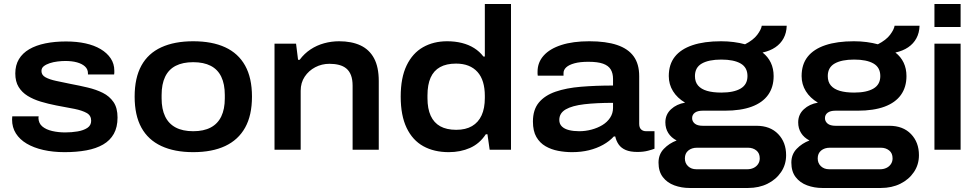

<svg xmlns="http://www.w3.org/2000/svg" viewBox="-20 -744 4861 954"><path d="M301 12Q243 12 195 1Q147 -10 112.5 -30.5Q78 -51 59 -81Q40 -111 40 -150Q40 -155 40.5 -159Q41 -163 41 -166H172Q172 -164 171.5 -161.5Q171 -159 171 -157Q172 -131 190.5 -115.5Q209 -100 239.5 -93Q270 -86 304 -86Q336 -86 365.5 -91Q395 -96 414 -108.5Q433 -121 433 -144Q433 -170 411 -182.5Q389 -195 350 -203Q311 -211 260 -220Q219 -228 182.5 -239Q146 -250 117.5 -267.5Q89 -285 72.5 -312Q56 -339 56 -379Q56 -420 74 -450Q92 -480 125.5 -499.5Q159 -519 205.5 -528.5Q252 -538 308 -538Q361 -538 404.5 -528.5Q448 -519 480 -500Q512 -481 530 -454Q548 -427 548 -393Q548 -387 548 -382Q548 -377 547 -374H417V-380Q417 -400 402.5 -413.5Q388 -427 363 -434Q338 -441 305 -441Q287 -441 266 -438.5Q245 -436 227 -430Q209 -424 197.5 -415Q186 -406 186 -391Q186 -371 206 -360Q226 -349 259 -342Q292 -335 331 -327Q374 -319 416 -309Q458 -299 491 -282.5Q524 -266 544 -237Q564 -208 564 -160Q564 -112 545.5 -79Q527 -46 492.5 -26Q458 -6 409.5 3Q361 12 301 12Z M940 12Q847 12 781.5 -18.5Q716 -49 682.5 -110Q649 -171 649 -264Q649 -357 682.5 -418Q716 -479 781.5 -509Q847 -539 940 -539Q1034 -539 1099 -509Q1164 -479 1198 -418Q1232 -357 1232 -264Q1232 -171 1198 -110Q1164 -49 1099 -18.5Q1034 12 940 12ZM940 -92Q992 -92 1027 -110.5Q1062 -129 1079.5 -165.5Q1097 -202 1097 -255V-272Q1097 -326 1079.5 -362.5Q1062 -399 1027 -417Q992 -435 940 -435Q888 -435 853 -417Q818 -399 800.5 -362.5Q783 -326 783 -272V-255Q783 -202 800.5 -165.5Q818 -129 853 -110.5Q888 -92 940 -92Z M1344 0V-527H1451L1461 -447H1469Q1492 -478 1523 -498.5Q1554 -519 1590.5 -529Q1627 -539 1665 -539Q1727 -539 1771 -518.5Q1815 -498 1838.5 -454.5Q1862 -411 1862 -341V0H1732V-318Q1732 -349 1724 -370Q1716 -391 1701 -403.5Q1686 -416 1664.5 -421.5Q1643 -427 1617 -427Q1579 -427 1546.5 -410Q1514 -393 1494 -363Q1474 -333 1474 -293V0Z M2210 12Q2137 12 2083.5 -17.5Q2030 -47 2000.5 -108.5Q1971 -170 1971 -264Q1971 -358 2000.5 -419Q2030 -480 2082 -509.5Q2134 -539 2202 -539Q2241 -539 2275 -530.5Q2309 -522 2336 -505Q2363 -488 2382 -463H2389V-724H2519V0H2413L2402 -77H2394Q2363 -30 2315.5 -9Q2268 12 2210 12ZM2247 -99Q2294 -99 2325.5 -117.5Q2357 -136 2373 -171Q2389 -206 2389 -257V-268Q2389 -306 2380 -336Q2371 -366 2352.5 -386.5Q2334 -407 2307.5 -417.5Q2281 -428 2246 -428Q2198 -428 2166.5 -410.5Q2135 -393 2119.5 -358Q2104 -323 2104 -270V-256Q2104 -204 2120 -169Q2136 -134 2167.5 -116.5Q2199 -99 2247 -99Z M2822 12Q2788 12 2753.5 5.5Q2719 -1 2690.5 -17.5Q2662 -34 2645 -63.5Q2628 -93 2628 -140Q2628 -199 2657.5 -234.5Q2687 -270 2740.5 -288.5Q2794 -307 2867 -313Q2940 -319 3026 -319V-352Q3026 -380 3014.5 -399Q3003 -418 2976.5 -427.5Q2950 -437 2903 -437Q2862 -437 2834.5 -429.5Q2807 -422 2793.5 -409.5Q2780 -397 2780 -381V-368H2652Q2651 -373 2651 -377.5Q2651 -382 2651 -388Q2651 -434 2681.5 -468Q2712 -502 2769.5 -520.5Q2827 -539 2908 -539Q2991 -539 3046 -520.5Q3101 -502 3128.5 -464Q3156 -426 3156 -366V-129Q3156 -110 3165.5 -101Q3175 -92 3191 -92H3232V-5Q3222 -1 3199.5 5Q3177 11 3147 11Q3112 11 3089.5 1.5Q3067 -8 3054.5 -25.5Q3042 -43 3037 -66H3030Q3008 -42 2976.5 -24.5Q2945 -7 2906.5 2.5Q2868 12 2822 12ZM2858 -92Q2889 -92 2919 -100Q2949 -108 2973 -122.5Q2997 -137 3011.5 -159Q3026 -181 3026 -208V-233Q2943 -233 2883 -226Q2823 -219 2791 -200.5Q2759 -182 2759 -148Q2759 -128 2772 -115.5Q2785 -103 2807.5 -97.5Q2830 -92 2858 -92Z M3406 190Q3366 190 3330.5 177Q3295 164 3273.5 136Q3252 108 3252 64Q3252 23 3278.5 -4.5Q3305 -32 3342 -46Q3315 -60 3300.5 -83Q3286 -106 3286 -136Q3286 -175 3314 -201Q3342 -227 3384 -234Q3345 -257 3324 -291Q3303 -325 3303 -366Q3303 -424 3333 -462Q3363 -500 3421 -519.5Q3479 -539 3563 -539Q3596 -539 3626 -535Q3656 -531 3682 -524Q3723 -545 3742.5 -571Q3762 -597 3765 -616H3889Q3888 -581 3873.5 -554Q3859 -527 3832.5 -509Q3806 -491 3769 -483Q3796 -462 3810 -432.5Q3824 -403 3824 -366Q3824 -311 3796.5 -272.5Q3769 -234 3715 -214Q3661 -194 3581 -194H3471Q3446 -194 3432.5 -184Q3419 -174 3419 -157Q3419 -141 3432 -130Q3445 -119 3472 -119H3739Q3807 -119 3846.5 -78Q3886 -37 3886 27Q3886 74 3861 111Q3836 148 3793.5 169Q3751 190 3697 190ZM3440 97H3693Q3710 97 3724 90.5Q3738 84 3746.5 71.5Q3755 59 3755 43Q3755 17 3738 3.5Q3721 -10 3697 -10H3443Q3417 -10 3400 4Q3383 18 3383 43Q3383 67 3399 82Q3415 97 3440 97ZM3564 -284Q3626 -284 3660 -304Q3694 -324 3694 -366Q3694 -409 3660 -428.5Q3626 -448 3564 -448Q3502 -448 3467.5 -428.5Q3433 -409 3433 -366Q3433 -337 3448.5 -319Q3464 -301 3493 -292.5Q3522 -284 3564 -284Z M4066 190Q4026 190 3990.5 177Q3955 164 3933.5 136Q3912 108 3912 64Q3912 23 3938.5 -4.5Q3965 -32 4002 -46Q3975 -60 3960.5 -83Q3946 -106 3946 -136Q3946 -175 3974 -201Q4002 -227 4044 -234Q4005 -257 3984 -291Q3963 -325 3963 -366Q3963 -424 3993 -462Q4023 -500 4081 -519.5Q4139 -539 4223 -539Q4256 -539 4286 -535Q4316 -531 4342 -524Q4383 -545 4402.5 -571Q4422 -597 4425 -616H4549Q4548 -581 4533.5 -554Q4519 -527 4492.5 -509Q4466 -491 4429 -483Q4456 -462 4470 -432.5Q4484 -403 4484 -366Q4484 -311 4456.5 -272.5Q4429 -234 4375 -214Q4321 -194 4241 -194H4131Q4106 -194 4092.5 -184Q4079 -174 4079 -157Q4079 -141 4092 -130Q4105 -119 4132 -119H4399Q4467 -119 4506.5 -78Q4546 -37 4546 27Q4546 74 4521 111Q4496 148 4453.5 169Q4411 190 4357 190ZM4100 97H4353Q4370 97 4384 90.5Q4398 84 4406.5 71.5Q4415 59 4415 43Q4415 17 4398 3.5Q4381 -10 4357 -10H4103Q4077 -10 4060 4Q4043 18 4043 43Q4043 67 4059 82Q4075 97 4100 97ZM4224 -284Q4286 -284 4320 -304Q4354 -324 4354 -366Q4354 -409 4320 -428.5Q4286 -448 4224 -448Q4162 -448 4127.5 -428.5Q4093 -409 4093 -366Q4093 -337 4108.5 -319Q4124 -301 4153 -292.5Q4182 -284 4224 -284Z M4623 -610V-724H4753V-610ZM4623 0V-527H4753V0Z"/></svg>

Font: Archivo SemiBold SemiExpanded
Style: Regular
Weight: 600
Width: 6
Version: Version 2.001